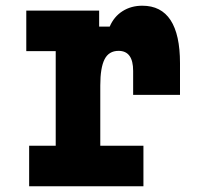

<svg xmlns="http://www.w3.org/2000/svg" viewBox="-20 -652 690 672"><path d="M72 -615H327V-559H364Q379 -594 409 -613Q439 -632 478 -632Q544 -632 577 -581.5Q610 -531 610 -431V-320H446V-404Q446 -474 395 -474Q361 -474 346 -444.5Q331 -415 331 -353V-142H482V0H82V-142H175V-473H72Z"/></svg>

Font: Martian Mono SemiCondensed
Style: Bold
Weight: 700
Width: 4
Designer: Roman Shamin
Foundry: Evil Martians
Version: Version 1.000